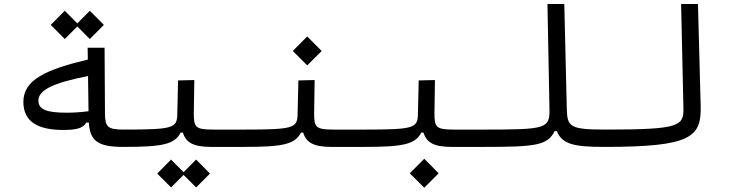

<svg xmlns="http://www.w3.org/2000/svg" viewBox="-20 -713 3556 935"><path d="M288.6 -80.1C349.6 -80.1 385.7 -88.4 400.4 -116.2H412.6C418 -26.4 457 2.4 580.1 2.4C613.3 2.4 622.1 -13.2 622.1 -44.9C622.1 -73.7 613.3 -82 585.9 -82C504.4 -82 491.7 -92.8 491.2 -162.6L489.3 -480.5H406.7L407.7 -422.9C202.6 -374 93.8 -324.2 93.8 -216.8C93.8 -118.2 167.5 -80.1 288.6 -80.1ZM408.7 -342.8 411.1 -171.4C377 -166.5 334 -164.1 305.7 -164.1C206.1 -164.1 167 -179.7 167 -223.6C167 -274.9 240.7 -309.6 408.7 -342.8ZM417.5 -522.9 485.8 -591.8 417.5 -660.6 356.4 -599.1 295.4 -660.6 227.1 -591.8 295.4 -522.9 356.4 -584Z M580.1 2.4C769.5 2.4 830.1 -9.3 859.9 -67.4H870.1C885.3 -20 919.4 2.4 1007.3 2.4H1166C1189.5 2.4 1207 -7.8 1207 -44.9C1207 -67.9 1196.8 -82 1171.9 -82H1018.6C931.6 -82 923.8 -93.3 923.8 -160.6L926.3 -323.2L847.2 -321.3L843.3 -155.8C841.8 -89.8 823.2 -82 585.9 -82ZM935.1 199.7 1002.4 132.3 935.1 64 874 125.5 813 64 745.6 132.3 813 199.7 874 138.7Z M1166 2.4C1355.5 2.4 1416 -9.3 1445.8 -67.4H1456.1C1471.2 -20 1505.4 2.4 1593.3 2.4H1752C1775.4 2.4 1793 -7.8 1793 -44.9C1793 -67.9 1782.7 -82 1757.8 -82H1604.5C1517.6 -82 1509.8 -93.3 1509.8 -160.6L1512.2 -323.2L1433.1 -321.3L1429.2 -155.8C1427.7 -89.8 1409.2 -82 1171.9 -82ZM1476.1 -394.5 1546.4 -464.8 1476.1 -535.6 1405.8 -464.8Z M1752 2.4C1941.4 2.4 2002 -9.3 2031.7 -67.4H2042C2057.1 -20 2091.3 2.4 2179.2 2.4H2337.9C2361.3 2.4 2378.9 -7.8 2378.9 -44.9C2378.9 -67.9 2368.7 -82 2343.8 -82H2190.4C2103.5 -82 2095.7 -93.3 2095.7 -160.6L2098.1 -323.2L2019 -321.3L2015.1 -155.8C2013.7 -89.8 1995.1 -82 1757.8 -82ZM2045.9 201.2 2116.2 130.9 2045.9 60.1 1975.6 130.9Z M2337.9 2.4C2588.9 2.4 2646.5 -4.9 2681.2 -74.7H2691.4C2718.3 -9.8 2775.9 2.4 2923.8 2.4C2952.1 2.4 2966.3 -7.3 2966.3 -42C2966.3 -70.3 2954.6 -82 2929.7 -82C2755.4 -82 2742.2 -94.7 2740.2 -183.6L2728 -693.4H2646L2655.8 -179.2C2657.2 -86.9 2636.7 -82 2343.8 -82C2324.2 -82 2309.6 -73.7 2309.6 -42C2309.6 -13.2 2318.8 2.4 2337.9 2.4Z M2923.8 2.4C3350.1 2.4 3396.5 -45.9 3392.1 -200.2L3378.9 -693.4H3296.9L3308.1 -187C3310.1 -98.6 3289.1 -82 2929.7 -82C2910.2 -82 2896 -72.8 2896 -41C2896 -12.7 2904.8 2.4 2923.8 2.4Z"/></svg>

Font: Cascadia Code SemiLight
Style: Regular
Weight: 350
Monospace: yes
Designer: Aaron Bell
Foundry: Saja Typeworks
Version: Version 2404.023